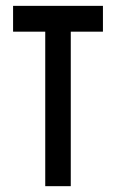

<svg xmlns="http://www.w3.org/2000/svg" viewBox="-20 -639 398 659"><path d="M24.9 -618.9V-530.3H135.3V0H222.9V-530.3H333.3V-618.9Z"/></svg>

Font: Ulica
Style: Regular
Weight: 400
Version: Version